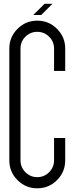

<svg xmlns="http://www.w3.org/2000/svg" viewBox="-20 -997 398 1025"><path d="M178.7 8.3Q117.2 8.3 73.5 -35.4Q29.8 -79.1 29.8 -141.1V-737.8Q29.8 -799.3 73.5 -843Q117.2 -886.7 178.7 -886.7Q240.7 -886.7 284.4 -843Q328.1 -799.3 328.1 -737.8V-618.2H268.6V-737.8Q268.6 -774.9 242.2 -801Q215.8 -827.1 178.7 -827.1Q142.1 -827.1 115.7 -801Q89.4 -774.9 89.4 -737.8V-141.1Q89.4 -104 115.7 -77.6Q142.1 -51.3 178.7 -51.3Q215.8 -51.3 242.2 -77.6Q268.6 -104 268.6 -141.1V-260.3H328.1V-141.1Q328.1 -79.1 284.4 -35.4Q240.7 8.3 178.7 8.3ZM200.2 -917H157.7L217.8 -976.6H259.8Z"/></svg>

Font: Ignotum
Style: Regular
Weight: 400
Designer: GGBot
Version: 0.10